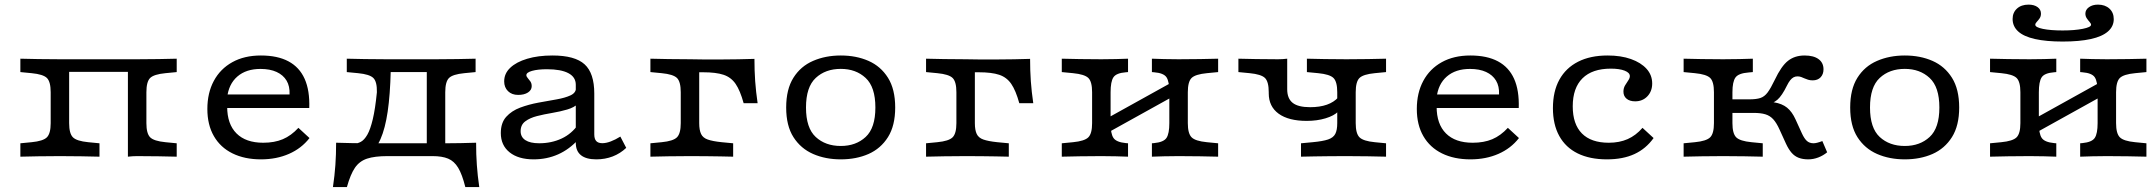

<svg xmlns="http://www.w3.org/2000/svg" viewBox="-20 -661 9096 810"><path d="M519.6 0V-411H558.6Q611.1 -411 649.9 -411.8Q688.6 -412.6 725.5 -413.4V-356.9L678 -352.3Q629.3 -347.6 613.4 -332Q597.6 -316.4 597.6 -271.9V-141.5Q597.6 -97.7 613.4 -81.8Q629.3 -65.8 678 -61.1L725.5 -56.5V0Q688.6 -0.8 649.9 -1.6Q611.1 -2.4 558.6 -2.4Q539.5 -2.4 519.6 0ZM232.8 -2.4Q180.2 -2.4 141.5 -1.6Q102.8 -0.8 65.9 0V-56.5L113.3 -61.1Q162.1 -65.8 177.9 -81.8Q193.8 -97.7 193.8 -141.5V-271.9Q193.8 -316.4 177.9 -332Q162.1 -347.6 113.3 -352.3L65.9 -356.9V-413.4Q102.8 -412.6 141.5 -411.8Q180.2 -411 232.8 -411H271.7V-141.5Q271.7 -97.7 287.6 -81.8Q303.5 -65.8 352.2 -61.1L399.7 -56.5V0Q362.8 -0.8 324 -1.6Q285.3 -2.4 232.8 -2.4ZM251.1 -357.7V-411H539.6V-357.7Z M1081 11.3Q1012.1 11.3 961 -13.8Q909.9 -38.9 882.4 -86.6Q854.8 -134.3 854.8 -201.3Q854.8 -269.1 882.1 -319.8Q909.3 -370.5 960.1 -398.7Q1010.8 -426.9 1080.6 -426.9Q1150.8 -426.9 1197 -402.2Q1243.2 -377.5 1265.2 -328.4Q1287.2 -279.3 1284.7 -205.4H903.8L902.8 -262.6H1201.6Q1203.1 -297.2 1189 -320.9Q1174.8 -344.6 1147 -357.4Q1119.1 -370.2 1079 -370.2Q1018.4 -370.2 981.4 -338.2Q944.4 -306.1 938.2 -248.5L940.8 -245.8Q940 -240.1 939.2 -230.7Q938.4 -221.4 938.4 -211Q938.4 -137.4 977.8 -98.1Q1017.1 -58.8 1090.5 -58.8Q1137.8 -58.8 1173.1 -73.7Q1208.5 -88.7 1238.9 -121.7L1285.7 -78.6Q1251.7 -34.8 1199 -11.8Q1146.3 11.3 1081 11.3Z M1614.3 -2.4Q1560.9 -2.4 1528.7 8.2Q1496.5 18.8 1477.4 46.7Q1458.4 74.6 1443.5 128.2H1384.6Q1391.8 79.5 1394.9 35.1Q1398 -9.3 1398 -58.9Q1432.6 -58 1466.4 -57.2Q1500.2 -56.5 1534.8 -56.5H1614.3H1802V-2.4ZM1459.9 11.3 1471.4 -54.8Q1487.9 -54.8 1502.5 -62.8Q1517.1 -70.8 1529.8 -92.9Q1542.5 -115.1 1552.7 -158.1Q1563 -201 1570 -271.9Q1570.9 -316.4 1555 -332Q1539.2 -347.6 1490.5 -352.3L1443 -356.9V-413.4Q1480 -412.6 1518.7 -411.8Q1557.3 -411 1609.9 -411H1612.2H1818.6H1819.4Q1872 -411 1910.7 -411.8Q1949.4 -412.6 1986.4 -413.4V-356.9L1938.9 -352.3Q1890.1 -347.6 1874.3 -332Q1858.4 -316.4 1858.4 -271.9V-206.7H1780.5V-367.9L1795.4 -356.9H1613L1628.4 -362.6Q1626 -261.2 1615.5 -190.1Q1605 -118.9 1585.3 -74.3Q1565.7 -29.6 1534.6 -9.2Q1503.6 11.3 1459.9 11.3ZM1780.5 -2.4V-206.7H1858.4V-2.4ZM1780.5 -2.4 1781.3 -10.5 1790.7 -56.5H1805.1H1857.7Q1890.8 -56.5 1923.5 -57.2Q1956.2 -58 1988.6 -58.9Q1988.5 -9.3 1991.7 35.1Q1994.8 79.5 2001.9 128.2H1943.1Q1929.7 74.6 1912.9 46.7Q1896 18.8 1870.5 8.2Q1845 -2.4 1805.1 -2.4Z M2409.1 -206.7V-303.5Q2409.1 -335.8 2377.9 -352.3Q2346.7 -368.9 2287.5 -368.9Q2249 -368.9 2224.8 -362.1Q2200.6 -355.3 2200.6 -343.9Q2200.6 -338.1 2206.2 -331.9Q2211.8 -325.7 2217.4 -317.6Q2223.1 -309.5 2223.1 -297.5Q2223.1 -281.1 2207.3 -270.8Q2191.6 -260.6 2166 -260.6Q2139.3 -260.6 2123.2 -276.4Q2107 -292.3 2107 -317.7Q2107 -350.9 2132.6 -375.1Q2158.1 -399.4 2204 -413.1Q2249.8 -426.9 2310.8 -426.9Q2405.5 -426.9 2446.3 -389.6Q2487.1 -352.4 2487.1 -266.5V-206.7ZM2231.2 11.3Q2166.8 11.3 2129.8 -18.4Q2092.8 -48.1 2092.8 -99.6Q2092.8 -142.9 2115.6 -168.2Q2138.4 -193.5 2174.5 -207Q2210.5 -220.4 2250.9 -227.9Q2291.4 -235.3 2327.4 -241.6Q2363.5 -247.9 2386.7 -258.6Q2410 -269.3 2410 -290.3L2419 -223.9Q2402.4 -207.6 2373 -199Q2343.5 -190.3 2309.5 -184.6Q2275.5 -178.9 2245.4 -171.3Q2215.4 -163.6 2195.9 -149Q2176.4 -134.4 2176.4 -107.5Q2176.4 -82.9 2196.4 -69.8Q2216.4 -56.6 2254.9 -56.6Q2306.3 -56.6 2349 -76.4Q2391.7 -96.2 2419.5 -136.4L2420.7 -73.4Q2382 -30.9 2334.5 -9.8Q2287 11.3 2231.2 11.3ZM2487.1 -94.4Q2487.1 -75.1 2495.3 -66Q2503.6 -56.9 2521.1 -56.9Q2537 -56.9 2556.5 -64.3Q2576 -71.6 2597.1 -84.8L2621.9 -37.2Q2596.8 -13.4 2564.7 -1Q2532.6 11.3 2495.8 11.3Q2452.8 11.3 2431 -6.2Q2409.1 -23.7 2409.1 -58.6V-206.7H2487.1Z M2851.9 -206.7V-271.9Q2851.9 -316.4 2836 -332Q2820.1 -347.6 2771.4 -352.3L2723.9 -356.9V-413.4Q2760.9 -412.6 2799.6 -411.8Q2838.3 -411 2890.8 -411L2929.8 -365.6V-206.7ZM2890.8 -356.1V-411L2946.5 -410.2H3026Q3060.6 -410.2 3094.4 -410.9Q3128.2 -411.7 3162.8 -412.6Q3162.8 -363 3165.9 -318.6Q3169.1 -274.2 3176.2 -225.5H3117.3Q3102.5 -279.1 3083.4 -307Q3064.3 -334.9 3032.5 -345.5Q3000.6 -356.1 2946.5 -356.1ZM2890.8 -2.4Q2838.3 -2.4 2799.6 -1.6Q2760.9 -0.8 2723.9 0V-56.5L2771.4 -61.1Q2820.1 -65.8 2836 -81.8Q2851.9 -97.7 2851.9 -141.5V-206.7H2929.8V-141.5Q2929.8 -112.1 2937.7 -95.7Q2945.5 -79.4 2965.9 -72.3Q2986.3 -65.1 3023.7 -61.2L3073 -56.5V0Q3046.5 -0.8 3019.1 -1.2Q2991.7 -1.6 2960.4 -2Q2929.1 -2.4 2890.8 -2.4Z M3527.1 11.3Q3462.5 11.3 3410.4 -11.4Q3358.3 -34.2 3327.5 -82.2Q3296.7 -130.3 3296.7 -207.4Q3296.7 -284.5 3327.2 -332.9Q3357.6 -381.4 3410.1 -404.1Q3462.5 -426.9 3527.1 -426.9Q3592.4 -426.9 3644.1 -404.1Q3695.7 -381.4 3726.2 -332.9Q3756.6 -284.5 3756.6 -207.4Q3756.6 -131 3726.2 -82.6Q3695.7 -34.2 3644.1 -11.4Q3592.4 11.3 3527.1 11.3ZM3527.1 -45.2Q3590.9 -45.2 3631.9 -83.1Q3673 -121 3673 -207.4Q3673 -294.1 3631.9 -332.2Q3590.9 -370.4 3527.1 -370.4Q3462.4 -370.4 3421.4 -332.2Q3380.3 -294.1 3380.3 -207.4Q3380.3 -121 3421.4 -83.1Q3462.4 -45.2 3527.1 -45.2Z M4014.8 -206.7V-271.9Q4014.8 -316.4 3998.9 -332Q3983 -347.6 3934.3 -352.3L3886.8 -356.9V-413.4Q3923.8 -412.6 3962.5 -411.8Q4001.2 -411 4053.7 -411L4092.7 -365.6V-206.7ZM4053.7 -356.1V-411L4109.4 -410.2H4188.9Q4223.5 -410.2 4257.3 -410.9Q4291.1 -411.7 4325.7 -412.6Q4325.7 -363 4328.8 -318.6Q4332 -274.2 4339.1 -225.5H4280.2Q4265.4 -279.1 4246.3 -307Q4227.2 -334.9 4195.4 -345.5Q4163.5 -356.1 4109.4 -356.1ZM4053.7 -2.4Q4001.2 -2.4 3962.5 -1.6Q3923.8 -0.8 3886.8 0V-56.5L3934.3 -61.1Q3983 -65.8 3998.9 -81.8Q4014.8 -97.7 4014.8 -141.5V-206.7H4092.7V-141.5Q4092.7 -112.1 4100.6 -95.7Q4108.4 -79.4 4128.8 -72.3Q4149.2 -65.1 4186.6 -61.2L4235.9 -56.5V0Q4209.4 -0.8 4182 -1.2Q4154.6 -1.6 4123.3 -2Q4092 -2.4 4053.7 -2.4Z M4952.1 -2.4Q4917.3 -2.4 4890.7 -1.6Q4864.1 -0.8 4839.6 0V-56.5L4848.9 -57.3Q4889.4 -61.2 4901.3 -79.4Q4913.1 -97.5 4913.1 -141.5V-206.7H4991.1V-141.5Q4991.1 -97.7 5007 -81.8Q5022.8 -65.8 5071.6 -61.1L5119 -56.5V0Q5082.1 -0.8 5043.4 -1.6Q5004.7 -2.4 4952.1 -2.4ZM4626.3 -2.4Q4573.7 -2.4 4535.1 -1.6Q4496.4 -0.8 4459.4 0V-56.5L4506.9 -61.1Q4555.6 -65.8 4571.5 -81.8Q4587.3 -97.7 4587.3 -141.5V-271.9Q4587.3 -316.4 4571.5 -332Q4555.6 -347.6 4506.9 -352.3L4459.4 -356.9V-413.4Q4496.4 -412.6 4535.1 -411.8Q4573.7 -411 4626.3 -411Q4661.9 -411 4688.1 -411.8Q4714.3 -412.6 4738.9 -413.4V-356.9L4729.6 -356.1Q4689.1 -352.9 4677.2 -334.8Q4665.3 -316.7 4665.3 -271.9V-141.5Q4665.3 -97.5 4677.2 -79.4Q4689.1 -61.2 4729.6 -57.3L4738.9 -56.5V0Q4714.3 -0.8 4688.1 -1.6Q4661.9 -2.4 4626.3 -2.4ZM4913.1 -206.7V-271.9Q4913.1 -316.7 4901.3 -334.8Q4889.4 -352.9 4848.9 -356.1L4839.6 -356.9V-413.4Q4864.1 -412.6 4890.7 -411.8Q4917.3 -411 4952.1 -411Q5004.7 -411 5043.4 -411.8Q5082.1 -412.6 5119 -413.4V-356.9L5071.6 -352.3Q5022.8 -347.6 5007 -332Q4991.1 -316.4 4991.1 -271.9V-206.7ZM4620.8 -83.2V-145.5L4956 -331.5V-269.2Z M5492.6 -151Q5416.2 -151 5374.3 -181.3Q5332.5 -211.7 5332.5 -267.4V-271.9Q5332.5 -316.4 5316.6 -332Q5300.7 -347.6 5252 -352.3L5204.5 -356.9V-413.4Q5241.5 -412.6 5280.2 -411.8Q5318.9 -411 5371.4 -411Q5391.3 -411 5410.4 -413.4V-284.3Q5410.4 -245.3 5433.5 -227.1Q5456.5 -208.8 5507.1 -208.8Q5547.9 -208.8 5577.9 -219.4Q5607.9 -230.1 5625.5 -250.1V-190.4Q5607.8 -172.6 5572 -161.8Q5536.3 -151 5492.6 -151ZM5660.5 -2.4Q5620.6 -2.4 5587.7 -2Q5554.8 -1.6 5525.8 -1.2Q5496.8 -0.8 5468.6 0V-56.5L5518.6 -61.2Q5560.6 -65.1 5582.8 -72.6Q5605 -80.2 5613.2 -96.1Q5621.5 -112.1 5621.5 -141.5V-271.9Q5621.5 -316.4 5605.6 -332Q5589.8 -347.6 5541 -352.3L5493.5 -356.9V-413.4Q5530.5 -412.6 5569.2 -411.8Q5607.9 -411 5660.5 -411Q5713 -411 5751.7 -411.8Q5790.4 -412.6 5827.4 -413.4V-356.9L5779.9 -352.3Q5731.2 -347.6 5715.3 -332Q5699.4 -316.4 5699.4 -271.9V-141.5Q5699.4 -97.7 5715.3 -81.8Q5731.2 -65.8 5779.9 -61.1L5827.4 -56.5V0Q5790.4 -0.8 5751.7 -1.6Q5713 -2.4 5660.5 -2.4Z M6183.4 11.3Q6114.5 11.3 6063.4 -13.8Q6012.4 -38.9 5984.8 -86.6Q5957.2 -134.3 5957.2 -201.3Q5957.2 -269.1 5984.5 -319.8Q6011.7 -370.5 6062.5 -398.7Q6113.2 -426.9 6183 -426.9Q6253.3 -426.9 6299.5 -402.2Q6345.7 -377.5 6367.7 -328.4Q6389.6 -279.3 6387.2 -205.4H6006.2L6005.3 -262.6H6304.1Q6305.6 -297.2 6291.4 -320.9Q6277.2 -344.6 6249.4 -357.4Q6221.5 -370.2 6181.4 -370.2Q6120.8 -370.2 6083.8 -338.2Q6046.8 -306.1 6040.7 -248.5L6043.2 -245.8Q6042.4 -240.1 6041.6 -230.7Q6040.8 -221.4 6040.8 -211Q6040.8 -137.4 6080.2 -98.1Q6119.5 -58.8 6193 -58.8Q6240.2 -58.8 6275.6 -73.7Q6311 -88.7 6341.3 -121.7L6388.1 -78.6Q6354.1 -34.8 6301.4 -11.8Q6248.7 11.3 6183.4 11.3Z M6759.4 11.3Q6686.9 11.3 6635.9 -13.8Q6584.9 -38.9 6558.2 -87.3Q6531.4 -135.7 6531.4 -204.9Q6531.4 -275.7 6558.7 -325Q6585.9 -374.3 6637.5 -400.6Q6689.1 -426.9 6761.9 -426.9Q6818.5 -426.9 6860.6 -411.9Q6902.6 -397 6926.4 -370.7Q6950.2 -344.4 6950.2 -308.8Q6950.2 -276.1 6930 -254.8Q6909.7 -233.5 6878.4 -233.5Q6855.3 -233.5 6842.1 -244.6Q6828.9 -255.6 6828.9 -274.3Q6828.9 -289 6835.6 -300.5Q6842.4 -311.9 6849.2 -321.7Q6855.9 -331.6 6855.9 -339.9Q6855.9 -354.2 6834.2 -362.8Q6812.4 -371.4 6775.7 -371.4Q6697.2 -371.4 6656.1 -330.6Q6615 -289.9 6615 -212.3Q6615 -137.2 6653.7 -98Q6692.4 -58.8 6767.1 -58.8Q6811.8 -58.8 6846.6 -74.1Q6881.4 -89.5 6909.3 -121.7L6956.1 -78.6Q6923.7 -33.3 6875.2 -11Q6826.7 11.3 6759.4 11.3Z M7210.7 -206.7V-271.9Q7210.7 -316.4 7194.9 -332Q7179 -347.6 7130.3 -352.3L7082.8 -356.9V-413.4Q7119.8 -412.6 7158.5 -411.8Q7197.1 -411 7249.7 -411Q7288.8 -411 7318.2 -411.8Q7347.6 -412.6 7374.8 -413.4V-356.9L7357.2 -355.3Q7314.4 -352 7301.6 -334.2Q7288.7 -316.4 7288.7 -271.9V-206.7ZM7249.7 -2.4Q7197.1 -2.4 7158.5 -1.6Q7119.8 -0.8 7082.8 0V-56.5L7130.3 -61.1Q7179 -65.8 7194.9 -81.8Q7210.7 -97.7 7210.7 -141.5V-206.7H7288.7V-141.5Q7288.7 -97.7 7304.5 -81.8Q7320.4 -65.8 7369.1 -61.1L7416.6 -56.5V0Q7379.7 -0.8 7341 -1.6Q7302.3 -2.4 7249.7 -2.4ZM7608.5 11.3Q7585.6 11.3 7568.3 4.7Q7551 -1.9 7538.4 -16.4Q7525.8 -30.9 7514.9 -54.2L7487.7 -113.9Q7474.8 -142.6 7461 -157.7Q7447.2 -172.8 7427.9 -178.7Q7408.5 -184.7 7377.5 -184.7H7270.1V-241.9H7359.3Q7389.5 -241.9 7406.6 -247.6Q7423.8 -253.2 7437 -270.8Q7450.3 -288.5 7467.1 -323.7Q7494.8 -382.3 7523.3 -404.6Q7551.8 -426.9 7593.1 -426.9Q7631.2 -426.9 7652 -411.6Q7672.9 -396.4 7672.9 -368.5Q7672.9 -347.8 7660.7 -334.9Q7648.6 -322 7627.1 -322Q7616.1 -322 7607.8 -324.7Q7599.5 -327.3 7592.5 -330.4Q7585.6 -333.5 7578.6 -336.2Q7571.7 -338.8 7562.8 -338.8Q7554 -338.8 7546.5 -334.8Q7539 -330.8 7532.2 -322.2Q7525.4 -313.6 7518.8 -300.2Q7497.6 -256.8 7478.4 -240.2Q7459.2 -223.6 7424 -216.9L7373.5 -231.2Q7429.1 -235 7463.7 -229.4Q7498.4 -223.8 7519.3 -206.7Q7540.3 -189.5 7554.8 -157.5L7582 -97.8Q7592.4 -75.5 7603.2 -66.1Q7614.1 -56.6 7630.9 -56.6Q7643.9 -56.6 7668 -65.9L7688.3 -18.5Q7671.9 -4.8 7650.9 3.3Q7630 11.3 7608.5 11.3Z M8015.8 11.3Q7951.2 11.3 7899.1 -11.4Q7847 -34.2 7816.2 -82.2Q7785.5 -130.3 7785.5 -207.4Q7785.5 -284.5 7815.9 -332.9Q7846.3 -381.4 7898.8 -404.1Q7951.2 -426.9 8015.8 -426.9Q8081.1 -426.9 8132.8 -404.1Q8184.4 -381.4 8214.9 -332.9Q8245.3 -284.5 8245.3 -207.4Q8245.3 -131 8214.9 -82.6Q8184.4 -34.2 8132.8 -11.4Q8081.1 11.3 8015.8 11.3ZM8015.8 -45.2Q8079.6 -45.2 8120.6 -83.1Q8161.7 -121 8161.7 -207.4Q8161.7 -294.1 8120.6 -332.2Q8079.6 -370.4 8015.8 -370.4Q7951.1 -370.4 7910.1 -332.2Q7869.1 -294.1 7869.1 -207.4Q7869.1 -121 7910.1 -83.1Q7951.1 -45.2 8015.8 -45.2Z M8868.2 -2.4Q8833.5 -2.4 8806.9 -1.6Q8780.3 -0.8 8755.7 0V-56.5L8765 -57.3Q8805.6 -61.2 8817.4 -79.4Q8829.3 -97.5 8829.3 -141.5V-206.7H8907.2V-141.5Q8907.2 -97.7 8923.1 -81.8Q8938.9 -65.8 8987.7 -61.1L9035.2 -56.5V0Q8998.2 -0.8 8959.5 -1.6Q8920.8 -2.4 8868.2 -2.4ZM8542.4 -2.4Q8489.9 -2.4 8451.2 -1.6Q8412.5 -0.8 8375.5 0V-56.5L8423 -61.1Q8471.7 -65.8 8487.6 -81.8Q8503.5 -97.7 8503.5 -141.5V-271.9Q8503.5 -316.4 8487.6 -332Q8471.7 -347.6 8423 -352.3L8375.5 -356.9V-413.4Q8412.5 -412.6 8451.2 -411.8Q8489.9 -411 8542.4 -411Q8578 -411 8604.2 -411.8Q8630.4 -412.6 8655 -413.4V-356.9L8645.7 -356.1Q8605.2 -352.9 8593.3 -334.8Q8581.4 -316.7 8581.4 -271.9V-141.5Q8581.4 -97.5 8593.3 -79.4Q8605.2 -61.2 8645.7 -57.3L8655 -56.5V0Q8630.4 -0.8 8604.2 -1.6Q8578 -2.4 8542.4 -2.4ZM8829.3 -206.7V-271.9Q8829.3 -316.7 8817.4 -334.8Q8805.6 -352.9 8765 -356.1L8755.7 -356.9V-413.4Q8780.3 -412.6 8806.9 -411.8Q8833.5 -411 8868.2 -411Q8920.8 -411 8959.5 -411.8Q8998.2 -412.6 9035.2 -413.4V-356.9L8987.7 -352.3Q8938.9 -347.6 8923.1 -332Q8907.2 -316.4 8907.2 -271.9V-206.7ZM8537 -83.2V-145.5L8872.1 -331.5V-269.2ZM8681.8 -485.7Q8612.6 -485.7 8565.2 -496.3Q8517.9 -506.9 8494.3 -528.3Q8470.7 -549.7 8470.7 -581Q8470.7 -607.9 8489 -624.7Q8507.3 -641.5 8537.9 -641.5Q8561.7 -641.5 8576 -631Q8590.3 -620.6 8590.3 -603.6Q8590.3 -591.6 8584.3 -583.1Q8578.4 -574.7 8572.4 -568.5Q8566.4 -562.4 8566.4 -556.5Q8566.4 -545.7 8598.6 -539.1Q8630.9 -532.5 8681.7 -532.5Q8731.8 -532.5 8766.7 -539.4Q8801.6 -546.4 8801.6 -556.5Q8801.6 -561.6 8795.7 -568.2Q8789.7 -574.7 8783.7 -583.6Q8777.7 -592.4 8777.7 -603.6Q8777.7 -619.8 8792.8 -630.7Q8807.9 -641.5 8830.9 -641.5Q8860.8 -641.5 8879.1 -624.7Q8897.4 -607.9 8897.4 -580.3Q8897.4 -549.7 8873 -528.3Q8848.6 -506.9 8800.6 -496.3Q8752.5 -485.7 8681.8 -485.7Z"/></svg>

Font: Playfair 5pt SemiExpanded Light
Style: Regular
Weight: 300
Width: 6
Designer: Claus Eggers Sørensen
Foundry: Claus Eggers Sørensen
Version: Version 2.203